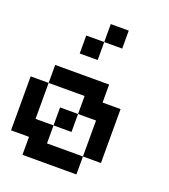

<svg xmlns="http://www.w3.org/2000/svg" viewBox="-158 -1002 982 1115"><g transform="rotate(20 333.5 -444.5)"><path d="M333.3 -222.2H222.2V-333.3H333.3ZM111.1 -111.1H0V-444.4H111.1V-222.2H222.2V-111.1H444.4V0H111.1ZM333.3 -444.4H111.1V-555.6H444.4V-444.4H555.6V-111.1H444.4V-333.3H333.3ZM444.4 -777.8H333.3V-888.9H444.4ZM333.3 -666.7H222.2V-777.8H333.3Z"/></g></svg>

Font: Pixeloid Mono
Style: Regular
Weight: 400
Monospace: yes
Designer: GGBotNet
Foundry: GGBotNet
Version: 0.5